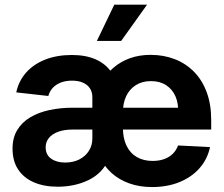

<svg xmlns="http://www.w3.org/2000/svg" viewBox="-20 -775 942 807"><path d="M223.1 9.8Q165.5 9.8 122.8 -8.5Q80.1 -26.9 56.4 -62.5Q32.7 -98.1 32.7 -150.4Q32.7 -195.8 52.5 -228.5Q72.3 -261.2 107.2 -282Q142.1 -302.7 188 -312.5Q233.9 -322.3 286.1 -322.3H773.9L728.5 -297.4Q731 -338.9 717.8 -369.4Q704.6 -399.9 678.2 -417Q651.9 -434.1 614.7 -434.1Q577.6 -434.1 551 -417.2Q524.4 -400.4 510.5 -371.1Q496.6 -341.8 496.6 -303.2V-238.8Q496.6 -193.4 512 -162.1Q527.3 -130.9 555.4 -114.7Q583.5 -98.6 621.6 -98.6Q648.4 -98.6 669.7 -106.2Q690.9 -113.8 705.8 -128.2Q720.7 -142.6 728.5 -163.6L862.8 -156.7Q852.1 -106.4 819.3 -68.8Q786.6 -31.2 735.4 -10Q684.1 11.2 618.7 11.2Q566.4 11.2 523.4 -4.2Q480.5 -19.5 449.2 -47.6Q418 -75.7 400.9 -113.3L405.3 -428.2Q426.8 -464.4 456.8 -490.2Q486.8 -516.1 526.1 -530.3Q565.4 -544.4 613.3 -544.4Q667.5 -544.4 713.9 -526.6Q760.3 -508.8 794.9 -473.9Q829.6 -439 848.6 -387.9Q867.7 -336.9 867.7 -270.5V-230.5H286.1Q250 -230.5 224.6 -221.2Q199.2 -211.9 185.5 -195.1Q171.9 -178.2 171.9 -156.2Q171.9 -124.5 194.8 -108.2Q217.8 -91.8 253.4 -91.8Q288.1 -91.8 314 -105.2Q339.8 -118.7 354 -141.6Q368.2 -164.6 368.2 -192.9V-366.2Q368.2 -387.7 358.2 -403.3Q348.1 -418.9 328.9 -427.5Q309.6 -436 282.7 -436Q254.9 -436 234.1 -427.5Q213.4 -418.9 200.7 -404.5Q188 -390.1 183.1 -371.6L48.3 -386.7Q58.6 -434.6 89.6 -469.7Q120.6 -504.9 169.7 -524.4Q218.8 -543.9 282.2 -543.9Q340.3 -543.9 382.3 -525.4Q424.3 -506.8 448.5 -471.2Q472.7 -435.5 477.5 -383.3L470.2 -106.9H436.5Q424.8 -77.1 403.3 -54.9Q381.8 -32.7 353 -18.6Q324.2 -4.4 291 2.7Q257.8 9.8 223.1 9.8ZM387.2 -603 460.4 -755.4H598.1L489.3 -603Z"/></svg>

Font: Inter 20pt
Style: Bold
Weight: 700
Version: Version 4.001;git-66647c0bb